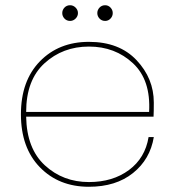

<svg xmlns="http://www.w3.org/2000/svg" viewBox="-20 -707 668 734"><path d="M80 -279H550Q557 -401 488.5 -465Q420 -529 320 -529Q220 -529 150 -465Q80 -401 80 -279ZM568 -183Q554 -98 488.5 -45.5Q423 7 320 7Q205 7 132.5 -67.5Q60 -142 60 -270Q60 -398 132.5 -472.5Q205 -547 320 -547Q436 -547 502 -477Q568 -407 568 -315Q568 -279 567 -261H80Q82 -139 151.5 -75Q221 -11 320 -11Q411 -11 473 -57Q535 -103 548 -183ZM248 -627Q235 -627 226.5 -636Q218 -645 218 -657Q218 -669 226.5 -678Q235 -687 248 -687Q260 -687 269 -678Q278 -669 278 -657Q278 -645 269 -636Q260 -627 248 -627ZM382 -627Q369 -627 360.5 -636Q352 -645 352 -657Q352 -669 360.5 -678Q369 -687 382 -687Q394 -687 402.5 -678Q411 -669 411 -657Q411 -645 402.5 -636Q394 -627 382 -627Z"/></svg>

Font: SVN-Poppins Thin
Style: Regular
Weight: 100
Designer: Ninad Kale (Devanagari), Jonny Pinhorn (Latin)
Foundry: Indian Type Foundry
Version: Version 3.002 2017